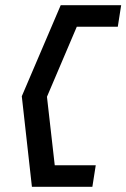

<svg xmlns="http://www.w3.org/2000/svg" viewBox="-20 -650 487 740"><path d="M64 -279 103 70H336L349 -13H191L161 -277L276 -547H434L447 -630H214Z"/></svg>

Font: Charger Pro
Style: BdNarObl
Weight: 700
Designer: Jasper
Foundry: Cannot Into Space Fonts
Version: Version 1.09